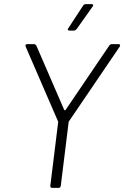

<svg xmlns="http://www.w3.org/2000/svg" viewBox="-20 -915 605 935"><path d="M225 -10 263 -318Q263 -319 263.5 -320.5Q264 -322 263 -323L105 -688Q104 -690 104 -693Q104 -700 113 -700H146Q152 -700 157 -693L293 -379Q294 -378 296 -378Q298 -378 299 -379L512 -693Q517 -700 524 -700H557Q563 -700 564.5 -696.5Q566 -693 563 -688L315 -323Q314 -322 314 -318L276 -10Q274 0 265 0H234Q225 0 225 -10ZM313 -778 385 -888Q390 -895 398 -895H426Q432 -895 433.5 -891.5Q435 -888 431 -883L353 -773Q346 -766 340 -766H318Q312 -766 310.5 -769.5Q309 -773 313 -778Z"/></svg>

Font: Barlow Light
Style: Italic
Weight: 300
Italic angle: -7°
Designer: Jeremy Tribby
Foundry: Tribby Type
Version: Version 1.408